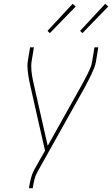

<svg xmlns="http://www.w3.org/2000/svg" viewBox="-20 -982 585 1002"><path d="M131 0 132 -7Q136 -30 141.5 -52Q147 -74 158 -95L215 -196L180 -349L139 -531Q133 -557 128.5 -583.5Q124 -610 123 -638Q123 -644 123.5 -650Q124 -656 125 -662L137 -735H157L145 -662Q144 -656 143.5 -650Q143 -644 143 -639Q143 -612 147.5 -586Q152 -560 158 -535L229 -221L407 -539Q415 -554 423 -569Q431 -584 438.5 -599Q446 -614 452.5 -630Q459 -646 461 -662L473 -735H493L481 -662Q478 -644 471.5 -627.5Q465 -611 457.5 -595Q450 -579 441.5 -563Q433 -547 425 -531L176 -86Q165 -67 160 -47Q155 -27 152 -7L151 0ZM410 -809 398 -821 529 -962 545 -948ZM240 -809 228 -821 359 -962 375 -948Z"/></svg>

Font: Iosevka Term Curly Thin
Style: Italic
Weight: 100
Italic angle: -9°
Designer: Belleve Invis
Foundry: Belleve Invis
Version: Version 32.3.0